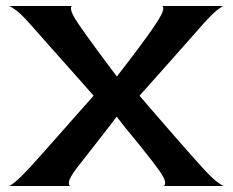

<svg xmlns="http://www.w3.org/2000/svg" viewBox="-20 -620 776 640"><path d="M10 0Q15 -1 31.5 -14.5Q48 -28 77 -59Q100 -84 126.5 -114Q153 -144 181 -175.5Q209 -207 237 -239Q265 -271 292 -301Q267 -330 236 -364.5Q205 -399 175 -433Q145 -467 120.5 -494.5Q96 -522 82 -538Q53 -571 34.5 -585Q16 -599 10 -600H222Q215 -601 217 -587Q219 -573 243 -538Q253 -523 267.5 -503Q282 -483 298 -461Q314 -439 329 -419Q344 -399 354.5 -385Q365 -371 369 -366H371Q374 -371 384.5 -384.5Q395 -398 410 -417.5Q425 -437 441 -458.5Q457 -480 472.5 -501.5Q488 -523 499 -540Q521 -573 523.5 -586.5Q526 -600 520 -600H725Q721 -600 704 -586.5Q687 -573 658 -541Q635 -515 609 -485.5Q583 -456 555.5 -425Q528 -394 500 -362.5Q472 -331 445 -301Q471 -271 501 -236Q531 -201 561 -167Q591 -133 615.5 -105Q640 -77 654 -62Q683 -30 701.5 -15.5Q720 -1 726 0H524Q532 -1 530 -15Q528 -29 503 -62Q493 -76 477.5 -95.5Q462 -115 445 -136.5Q428 -158 412 -177Q396 -196 385 -210.5Q374 -225 370 -230H368Q365 -226 354.5 -212Q344 -198 329 -179Q314 -160 297.5 -138.5Q281 -117 265 -97Q249 -77 236 -60Q212 -28 210 -14.5Q208 -1 215 0Z"/></svg>

Font: Red Rose Medium
Style: Regular
Weight: 500
Designer: Jaikishan Patel
Version: Version 2.000